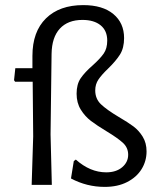

<svg xmlns="http://www.w3.org/2000/svg" viewBox="-20 -724 603 752"><path d="M375.5 -315.5C360.5 -329.8 353 -348 353 -370C353 -386 357.2 -400.2 365.5 -412.5C373.8 -424.8 386.3 -439 403 -455C423.7 -475 439.3 -493.5 450 -510.5C460.7 -527.5 466 -549 466 -575C466 -614.3 452 -645.7 424 -669C396 -692.3 356.7 -704 306 -704C244 -704 195.3 -686.7 160 -652C124.7 -617.3 107 -568.3 107 -505V-457H40L35 -410L39 -404H108L110 -190L104 0H183L178 -198L182 -513C182.7 -556.3 193.5 -589.3 214.5 -612C235.5 -634.7 265 -646 303 -646C333 -646 356.7 -639 374 -625C391.3 -611 400 -591 400 -565C400 -544.3 395.3 -527.3 386 -514C376.7 -500.7 362.3 -485.3 343 -468C322.3 -450 306.7 -433.2 296 -417.5C285.3 -401.8 280 -381.7 280 -357C280 -333 285.5 -312.2 296.5 -294.5C307.5 -276.8 320.7 -262.2 336 -250.5C351.3 -238.8 371.7 -225.3 397 -210C425.7 -192.7 447 -177.7 461 -165C475 -152.3 482 -136.7 482 -118C482 -98.7 474.2 -82.3 458.5 -69C442.8 -55.7 422 -49 396 -49C354 -49 314.3 -65.7 277 -99L269 -93L258 -25C299.3 -3 343.3 8 390 8C424 8 453.3 1.7 478 -11C502.7 -23.7 521.5 -40.5 534.5 -61.5C547.5 -82.5 554 -105.7 554 -131C554 -153 549 -172.2 539 -188.5C529 -204.8 516.8 -218.3 502.5 -229C488.2 -239.7 469 -252 445 -266C413.7 -284.7 390.5 -301.2 375.5 -315.5Z"/></svg>

Font: Alegreya Sans
Style: Regular
Weight: 400
Designer: Juan Pablo del Peral
Foundry: Huerta Tipografica
Version: Version 1.000;PS 001.000;hotconv 1.0.70;makeotf.lib2.5.58329